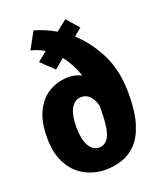

<svg xmlns="http://www.w3.org/2000/svg" viewBox="-149 -900 847 1006"><g transform="rotate(-20 275.0 -397.0)"><path d="M264.5 10.5Q206 10.5 153 -17Q100 -44.5 66.8 -102.5Q33.5 -160.5 33.5 -251.5Q33.5 -342.5 63 -400.2Q92.5 -458 141.2 -485.2Q190 -512.5 248 -512.5Q282 -512.5 318.5 -496Q294.5 -566.5 254 -617L200 -572L129.5 -639L182.5 -681.5Q148 -702.5 108 -711.5L159 -805Q187.5 -797 217 -784.8Q246.5 -772.5 275.5 -755.5L335.5 -803L395 -735.5L352.5 -700Q421 -639 467.8 -545.8Q514.5 -452.5 514.5 -325.5Q514.5 -223 494 -157.2Q473.5 -91.5 438 -55Q402.5 -18.5 357.8 -4Q313 10.5 264.5 10.5ZM196.5 -251.5Q196.5 -184.5 217.2 -147.5Q238 -110.5 273.5 -110.5Q312 -110.5 330.8 -152Q349.5 -193.5 349.5 -297.5Q349.5 -306.5 349.5 -315Q342 -349 322.8 -370.2Q303.5 -391.5 274.5 -391.5Q237.5 -391.5 217 -355.2Q196.5 -319 196.5 -251.5Z"/></g></svg>

Font: Trispace SemiCondensed
Style: Bold
Weight: 700
Width: 4
Designer: Tyler Finck
Foundry: Etcetera Type Company
Version: Version 1.210; ttfautohint (v1.8.3)